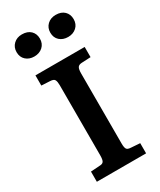

<svg xmlns="http://www.w3.org/2000/svg" viewBox="-232 -1018 914 1094"><g transform="rotate(-30 224.5 -470.5)"><path d="M63 0V-67L122 -71Q141 -71 148 -81.5Q155 -92 155 -121V-583Q155 -606 149 -617.5Q143 -629 119 -630L63 -633V-700H387V-633L327 -630Q308 -629 301 -618Q294 -607 294 -579V-118Q294 -93 300 -82.5Q306 -72 329 -71L387 -67V0ZM335 -796Q301 -796 279.5 -815.5Q258 -835 258 -868Q258 -900 279.5 -920.5Q301 -941 335 -941Q371 -941 391.5 -921Q412 -901 412 -869Q412 -836 390 -816Q368 -796 335 -796ZM112 -796Q79 -796 57.5 -815.5Q36 -835 36 -868Q36 -900 57.5 -920.5Q79 -941 112 -941Q149 -941 169.5 -921Q190 -901 190 -869Q190 -836 168 -816Q146 -796 112 -796Z"/></g></svg>

Font: Literata 7pt SemiBold
Style: Regular
Weight: 600
Designer: Latin by Veronika Burian and Jose Scaglione. Greek by Irene Vlachou. Cyrillic by Vera Evstafieva.
Foundry: TypeTogether
Version: Version 3.002